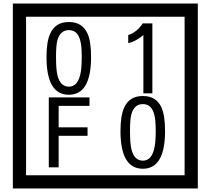

<svg xmlns="http://www.w3.org/2000/svg" viewBox="-20 -980 1195 1090"><path d="M1103 90H53V-960H1103ZM1028 15V-885H128V15ZM497 -656Q497 -442 371 -442Q244 -442 244 -656Q244 -744 265 -789Q294 -855 371 -855Q448 -855 477 -789Q497 -745 497 -656ZM444 -656Q444 -723 435 -752Q420 -809 371 -809Q322 -809 306 -752Q298 -723 298 -656Q298 -587 306 -553Q322 -488 371 -488Q419 -488 435 -554Q444 -587 444 -656ZM845 -450H794V-781Q748 -743 708 -735V-781Q759 -798 790 -847H845ZM488 -379H313V-257H477V-209H313V-30H257V-427H488ZM917 -236Q917 -22 791 -22Q664 -22 664 -236Q664 -324 685 -369Q714 -435 791 -435Q868 -435 897 -369Q917 -325 917 -236ZM864 -236Q864 -303 855 -332Q840 -389 791 -389Q742 -389 726 -332Q718 -303 718 -236Q718 -167 726 -133Q742 -68 791 -68Q839 -68 855 -134Q864 -167 864 -236Z"/></svg>

Font: Unicode BMP Fallback SIL
Style: Regular
Weight: 400
Foundry: NRSI, SIL International
Version: Version 5.1 Based on Unicode 5.1